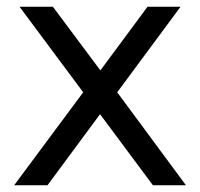

<svg xmlns="http://www.w3.org/2000/svg" viewBox="-20 -550 594 570"><path d="M328 -276 516 -530H418L278 -341L137 -530H38L227 -276L22 0H121L277 -211L434 0H532Z"/></svg>

Font: Cheyenne Sans
Style: Regular
Weight: 400
Designer: The Public Sans project authors (U.S. Web Design System), Libre Franklin designed by Pablo Impallari and Rodrigo Fuenzal
Foundry: The Cheyenne Sans Project Authors
Version: Version 2.007